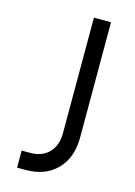

<svg xmlns="http://www.w3.org/2000/svg" viewBox="-114 -806 612 868"><g transform="rotate(15 191.5 -372.5)"><path d="M55 0H95Q187 0 241 -55.5Q295 -111 295 -205V-745H215V-205Q215 -147 183 -113.5Q151 -80 95 -80H55Z"/></g></svg>

Font: Plus Jakarta Sans
Style: Regular
Weight: 400
Designer: Gumpita Rahayu
Foundry: Tokotype
Version: Version 2.004; ttfautohint (v1.8.3)